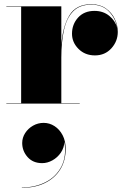

<svg xmlns="http://www.w3.org/2000/svg" viewBox="-20 -490 589 908"><path d="M85 186.3Q85 161.1 99 139.3Q113 117.5 136.2 104.3Q159.4 91.1 186.6 91.1Q214.2 91.1 238 106.5Q261.8 121.9 276.2 149.5Q290.6 177.1 290.6 214.3Q290.6 270.3 264.6 311.7Q238.6 353.1 192 375.7Q145.4 398.3 83.4 398.3V396.7Q145.4 396.7 195.2 371.5Q245 346.3 270.2 297.9Q295.4 249.5 284.6 180.3Q283.4 209.1 267.6 232.1Q251.8 255.1 228 268.3Q204.2 281.5 179.4 281.5Q135.8 281.5 110.4 252.7Q85 223.9 85 186.3ZM10 -2H80V-458H10V-460H270V-277.5Q276.5 -365 308.2 -417.5Q340 -470 412 -470Q452.5 -470 480.2 -450.5Q508 -431 522.5 -401Q537 -371 537 -339Q537 -295 506.8 -261.5Q476.5 -228 429 -228Q382 -228 351.2 -258.8Q320.5 -289.5 320.5 -330.5Q320.5 -375 349.2 -406.8Q378 -438.5 427 -438.5Q468 -438.5 496.8 -415Q525.5 -391.5 533.5 -360Q527 -401.5 496 -434.8Q465 -468 412 -468Q356.5 -468 325.8 -436.2Q295 -404.5 282.5 -348Q270 -291.5 270 -218V-2H357V0H10Z"/></svg>

Font: Bodoni* 96pt Fatface
Style: Regular
Weight: 900
Version: Version 2.3